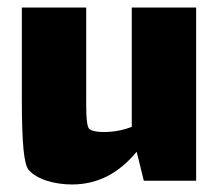

<svg xmlns="http://www.w3.org/2000/svg" viewBox="-20 -480 582 510"><path d="M330 -460V-143C312 -136 291 -131 272 -130C250 -128 222 -130 216 -139C208 -150 209 -198 209 -220V-460H38V-218C38 -95 44 -43 56 -29C78 -3 126 10 171 10C240 10 296 -20 343 -77L362 0H501V-460Z"/></svg>

Font: FilmFarsi Display
Style: Regular
Weight: 400
Designer: Borna Izadpanah
Foundry: Borna Izadpanah
Version: Version 1.000;PS 001.000;hotconv 1.0.88;makeotf.lib2.5.64775